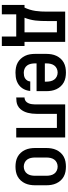

<svg xmlns="http://www.w3.org/2000/svg" viewBox="640 -1208 721 2040"><g transform="rotate(90 1000.0 -187.5)"><path d="M368 153V0H132V153H32V-88H60Q73 -115 82 -144.5Q91 -174 95.5 -204Q100 -234 101.5 -264.5Q103 -295 103 -325V-520H424V-88H468V153ZM323 -88V-432H203V-325Q203 -295 202 -264.5Q201 -234 197.5 -204.5Q194 -175 186.5 -145.5Q179 -116 168 -88Z M752 8Q725 8 697.5 3Q670 -2 646 -15Q622 -28 603.5 -48.5Q585 -69 573 -93.5Q561 -118 556.5 -145.5Q552 -173 552 -200V-320Q552 -347 556.5 -374Q561 -401 572.5 -426Q584 -451 602.5 -471.5Q621 -492 645 -505Q669 -518 696 -523Q723 -528 750 -528Q777 -528 804 -523Q831 -518 855 -505Q879 -492 897.5 -471.5Q916 -451 927.5 -426Q939 -401 943.5 -374Q948 -347 948 -320V-216H653V-200Q653 -178 657.5 -156Q662 -134 675 -116Q688 -98 709 -89Q730 -80 752 -80Q768 -80 784 -83Q800 -86 813.5 -95Q827 -104 835.5 -118Q844 -132 845 -149H946Q944 -125 936.5 -103Q929 -81 915.5 -62Q902 -43 883.5 -29Q865 -15 843 -6.5Q821 2 798 5Q775 8 752 8ZM847 -304V-320Q847 -342 842.5 -363.5Q838 -385 825.5 -403Q813 -421 792.5 -430.5Q772 -440 750 -440Q728 -440 707.5 -430.5Q687 -421 674.5 -403Q662 -385 657.5 -363.5Q653 -342 653 -320V-304Z M1015 0V-88Q1030 -88 1043 -94Q1056 -100 1065 -111.5Q1074 -123 1079 -136.5Q1084 -150 1086 -164.5Q1088 -179 1088.5 -193.5Q1089 -208 1089 -223V-520H1440V0H1339V-432H1189V-259Q1189 -237 1189 -214Q1189 -191 1186.5 -168.5Q1184 -146 1178.5 -124Q1173 -102 1163 -81.5Q1153 -61 1138 -44Q1123 -27 1103 -16.5Q1083 -6 1060.5 -3Q1038 0 1015 0Z M1750 8Q1723 8 1696 3Q1669 -2 1645 -15Q1621 -28 1602.5 -48.5Q1584 -69 1572.5 -94Q1561 -119 1556.5 -146Q1552 -173 1552 -200V-320Q1552 -347 1556.5 -374Q1561 -401 1572.5 -426Q1584 -451 1602.5 -471.5Q1621 -492 1645 -505Q1669 -518 1696 -523Q1723 -528 1750 -528Q1777 -528 1804 -523Q1831 -518 1855 -505Q1879 -492 1897.5 -471.5Q1916 -451 1927.5 -426Q1939 -401 1943.5 -374Q1948 -347 1948 -320V-200Q1948 -173 1943.5 -146Q1939 -119 1927.5 -94Q1916 -69 1897.5 -48.5Q1879 -28 1855 -15Q1831 -2 1804 3Q1777 8 1750 8ZM1750 -80Q1772 -80 1792.5 -89.5Q1813 -99 1825.5 -117Q1838 -135 1842.5 -156.5Q1847 -178 1847 -200V-320Q1847 -342 1842.5 -363.5Q1838 -385 1825.5 -403Q1813 -421 1792.5 -430.5Q1772 -440 1750 -440Q1728 -440 1707.5 -430.5Q1687 -421 1674.5 -403Q1662 -385 1657.5 -363.5Q1653 -342 1653 -320V-200Q1653 -178 1657.5 -156.5Q1662 -135 1674.5 -117Q1687 -99 1707.5 -89.5Q1728 -80 1750 -80Z"/></g></svg>

Font: Iosevka Custom Semibold
Style: Regular
Weight: 600
Designer: Belleve Invis
Foundry: Belleve Invis
Version: Version 27.0.2; ttfautohint (v1.8.4)